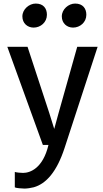

<svg xmlns="http://www.w3.org/2000/svg" viewBox="-20 -822 585 1089"><path d="M64 153.3V240.7C69.8 244.6 104 247.6 118.7 247.6C133.8 247.6 156.7 244.1 171.4 240.2C242.2 220.2 302.2 151.9 346.2 17.6L533.7 -556.6H418L312.5 -181.6L287.6 -90.8L259.3 -181.6L136.2 -556.6H21.5L223.1 0H254.9C223.6 132.8 150.9 158.7 110.8 158.7C99.6 158.7 74.7 156.7 64 153.3ZM394.5 -665.5C433.6 -665.5 469.7 -695.3 469.7 -738.3C469.7 -773.4 450.2 -801.8 406.2 -801.8C368.7 -801.8 330.6 -769.5 330.6 -729C330.6 -689.9 359.4 -665.5 394.5 -665.5ZM170.9 -665.5C210 -665.5 246.1 -695.3 246.1 -738.3C246.1 -773.4 227.1 -801.8 182.6 -801.8C145.5 -801.8 106.9 -769.5 106.9 -729C106.9 -689.9 135.7 -665.5 170.9 -665.5Z"/></svg>

Font: Merriweather Sans
Style: Regular
Weight: 400
Designer: Eben Sorkin ( eben@eyebytes.com )
Foundry: Eben Sorkin
Version: Version 1.003